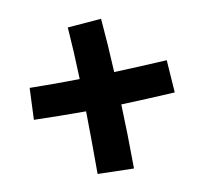

<svg xmlns="http://www.w3.org/2000/svg" viewBox="-75 -744 912 835"><g transform="rotate(-10 381.0 -327.0)"><path d="M439 -422Q547 -426 673 -433L683 -289Q557 -282 445 -278Q450 -150 451 6L291 2Q291 -153 289 -275Q176 -275 59 -278L65 -418Q175 -416 286 -418Q282 -542 274 -648L423 -660Q433 -546 439 -422Z"/></g></svg>

Font: KN Bobohei
Style: Bold
Weight: 700
Designer: Kingnam Type Foundry
Version: Version 1.710;March 18, 2023